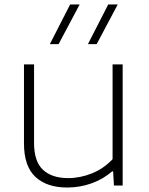

<svg xmlns="http://www.w3.org/2000/svg" viewBox="-20 -828 663 857"><path d="M87 -188.5V-540.5H132V-190Q132 -107 172 -70Q212 -33 284 -33Q338 -33 390.5 -54.2Q443 -75.5 482.5 -117.5V-540.5H527.5V0H488.5L485 -63H480.5Q440 -28 388.2 -9.5Q336.5 9 280 9Q189 9 138 -38.5Q87 -86 87 -188.5ZM202.5 -631 293 -808H335.5L241.5 -631ZM372.5 -631 463 -808H505.5L411.5 -631Z"/></svg>

Font: Encode Sans Expanded ExtraLight
Style: Regular
Weight: 275
Width: 7
Designer: Multiple Designers
Foundry: Impallari Type
Version: Version 2.000